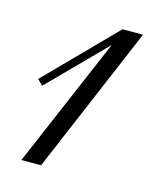

<svg xmlns="http://www.w3.org/2000/svg" viewBox="-70 -637 383 481"><g transform="rotate(15 121.5 -397.0)"><path d="M243 -588 81 -206H30L174 -543L32 -399L18 -413L190 -588Z"/></g></svg>

Font: Dynalight
Style: Regular
Weight: 400
Designer: Astigmatic (AOETI)
Foundry: Astigmatic (AOETI)
Version: Version 1.000